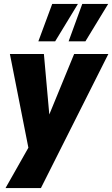

<svg xmlns="http://www.w3.org/2000/svg" viewBox="-20 -771 568 971"><path d="M8 180 127 -30 134 29 30 -498H202L232 -162H217L355 -498H528L187 180ZM327 -562 396 -751H527L412 -562ZM174 -562 244 -751H374L259 -562Z"/></svg>

Font: Nunito Sans 10pt Condensed Black
Style: Italic
Weight: 900
Width: 3
Italic angle: -9°
Designer: Vernon Adams
Foundry: Vernon Adams
Version: Version 3.101;gftools[0.9.27]